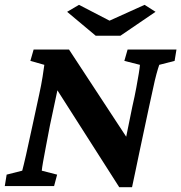

<svg xmlns="http://www.w3.org/2000/svg" viewBox="-24 -781 761 806"><path d="M500 -178.7 531.2 -332Q542 -378.9 548.3 -413.6Q554.7 -448.2 558.6 -472.2Q562.5 -496.1 563.5 -508.8L498 -525.4L511.7 -573.2H716.8L709 -525.4L644.5 -508.8Q639.6 -495.1 632.8 -470.2Q626 -445.3 618.7 -410.2Q611.3 -375 601.6 -332L561.5 -143.6Q551.8 -98.6 544.9 -64Q538.1 -29.3 530.3 4.9H476.6L185.5 -451.2H227.5L185.5 -253.9Q175.8 -203.1 168.5 -164.6Q161.1 -126 156.7 -101.1Q152.3 -76.2 151.4 -64.5L215.8 -47.9L203.1 0H-3.9L3.9 -47.9L69.3 -64.5Q74.2 -82 85.4 -130.9Q96.7 -179.7 112.3 -253.9L140.6 -384.8Q149.4 -424.8 154.8 -459Q160.2 -493.2 162.1 -508.8L103.5 -525.4L117.2 -573.2H265.6L524.4 -178.7ZM257.8 -731.4 307.6 -760.7 465.8 -678.7H401.4L583 -760.7L628.9 -731.4L481.4 -630.9H377.9Z"/></svg>

Font: Crimson Pro ExtraLight
Style: Bold Italic
Weight: 700
Italic angle: -12°
Version: Version 1.002